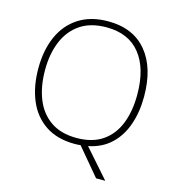

<svg xmlns="http://www.w3.org/2000/svg" viewBox="-127 -832 1014 1110"><g transform="rotate(15 379.5 -277.5)"><path d="M696 -358Q696 -265 669.5 -189Q643 -113 590 -63.5Q537 -14 457 2L605 170H550L414 8Q405 9 396.5 9.5Q388 10 379 10Q274 10 203.5 -37Q133 -84 98 -167Q63 -250 63 -359Q63 -467 99.5 -549.5Q136 -632 208 -678.5Q280 -725 384 -725Q534 -725 615 -627.5Q696 -530 696 -358ZM103 -359Q103 -261 133 -186Q163 -111 224.5 -68.5Q286 -26 380 -26Q474 -26 535 -68Q596 -110 625.5 -184.5Q655 -259 655 -358Q655 -515 585.5 -602Q516 -689 384 -689Q289 -689 227 -647Q165 -605 134 -530.5Q103 -456 103 -359Z"/></g></svg>

Font: Noto Sans Bengali ExtraLight
Style: Regular
Weight: 200
Designer: Jelle Bosma - Monotype Design Team
Foundry: Monotype Imaging Inc.
Version: Version 2.003; ttfautohint (v1.8.4.7-5d5b)